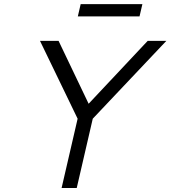

<svg xmlns="http://www.w3.org/2000/svg" viewBox="-20 -934 847 954"><path d="M365.7 -344.2 178.7 -731H271L420.4 -418.5L713.9 -731H806.6L440.9 -344.2L361.3 0H286.1ZM380.9 -913.6H687.5L673.3 -852.5H366.7Z"/></svg>

Font: Glacial Indifference
Style: Italic
Weight: 400
Designer: Alfredo Marco Pradil
Foundry: Alfredo Marco Pradil
Version: Version 1.312